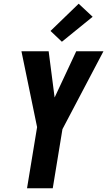

<svg xmlns="http://www.w3.org/2000/svg" viewBox="-20 -1010 575 1030"><path d="M125 0 179 -328 95 -735H241L273 -487L389 -735H535L315 -317L263 0ZM312 -786 251 -844 402 -990 477 -920Z"/></svg>

Font: Iosevka Heavy
Style: Italic
Weight: 900
Italic angle: -9°
Monospace: yes
Designer: Belleve Invis
Foundry: Belleve Invis
Version: Version 32.5.0; ttfautohint (v1.8.4)